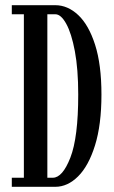

<svg xmlns="http://www.w3.org/2000/svg" viewBox="-20 -720 440 740"><path d="M25.5 0V-35H72V-665H25.5V-700H193Q241 -700 281.5 -662Q322 -624 346.5 -547.5Q371 -471 371 -355.5Q371 -239 346.2 -159.8Q321.5 -80.5 281 -40.2Q240.5 0 193 0ZM162.5 -35H183.5Q221 -35 251.2 -112.5Q281.5 -190 281.5 -355.5Q281.5 -453.5 268.5 -522.8Q255.5 -592 235.2 -628.5Q215 -665 193.5 -665H162.5Z"/></svg>

Font: Imbue 10pt Medium
Style: Regular
Weight: 500
Designer: Tyler Finck
Foundry: Etcetera Type Company
Version: Version 1.102; ttfautohint (v1.8.3)